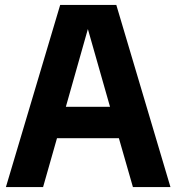

<svg xmlns="http://www.w3.org/2000/svg" viewBox="-20 -760 716 780"><path d="M4 0 224.5 -740H452.5L672.5 0H520L463 -198.5H211.5L155 0ZM247.5 -326H427L337 -642Z"/></svg>

Font: Encode Sans SmCnd
Style: Bold
Weight: 700
Width: 4
Designer: Multiple Designers
Foundry: Impallari Type
Version: Version 3.002; ttfautohint (v1.8.3) -l 8 -r 50 -G 200 -x 14 